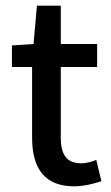

<svg xmlns="http://www.w3.org/2000/svg" viewBox="-20 -644 391 676"><path d="M93 -159V-408H22V-484L98 -489L110 -624H194V-489H322V-408H194V-159Q194 -114 211 -91.5Q228 -69 266 -69Q289 -69 319 -81L337 -6Q283 12 241 12Q93 12 93 -159Z"/></svg>

Font: Assistant SemiBold
Style: Regular
Weight: 600
Designer: Hebrew By Ben Nathan, Latin by Paul Hunt
Version: Version 2.001; ttfautohint (v1.6)